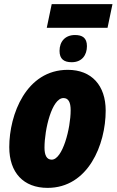

<svg xmlns="http://www.w3.org/2000/svg" viewBox="-20 -902 566 932"><path d="M207 -767H502L526 -882H231ZM328 -600C379 -600 402 -636 402 -678C402 -719 379 -732 344 -732C297 -732 269 -701 269 -655C269 -615 291 -600 328 -600ZM211 10C408 10 493 -200 493 -365C493 -487 425 -563 309 -563C107 -563 25 -346 25 -188C25 -64 94 10 211 10ZM231 -127C207 -127 196 -148 196 -185C196 -275 232 -426 288 -426C312 -426 323 -406 323 -367C323 -279 284 -127 231 -127Z"/></svg>

Font: Noto Sans Condensed Black
Style: Italic
Weight: 900
Width: 3
Italic angle: -12°
Designer: Monotype Design Team
Foundry: Monotype Imaging Inc.
Version: Version 2.013